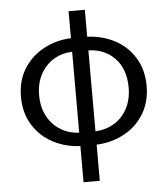

<svg xmlns="http://www.w3.org/2000/svg" viewBox="-59 -748 877 1000"><g transform="rotate(-5 379.5 -248.0)"><path d="M708 -272Q708 -187 668.5 -124Q629 -61 563.5 -27Q498 7 422 10V199H337V10Q261 7 195.5 -27Q130 -61 90.5 -124Q51 -187 51 -272Q51 -357 90.5 -419.5Q130 -482 195.5 -516.5Q261 -551 337 -554V-695H422V-554Q500 -551 565 -517Q630 -483 669 -420Q708 -357 708 -272ZM146 -272Q146 -209 171.5 -162Q197 -115 240.5 -88.5Q284 -62 337 -60V-483Q283 -481 240 -455Q197 -429 171.5 -382Q146 -335 146 -272ZM614 -272Q614 -368 561 -424Q508 -480 422 -483V-60Q475 -62 519 -88Q563 -114 588.5 -161.5Q614 -209 614 -272Z"/></g></svg>

Font: Noto Sans SC
Style: Regular
Weight: 400
Designer: Ryoko NISHIZUKA ____ (kana & ideographs); Paul D. Hunt (Latin, Greek & Cyrillic); Wenlong ZHANG ___ (bopomofo); Sandoll 
Foundry: Adobe Systems Incorporated
Version: Version 1.004